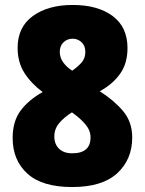

<svg xmlns="http://www.w3.org/2000/svg" viewBox="-20 -744 584 774"><path d="M271 10Q150 10 90.5 -44Q31 -98 31 -188Q31 -255 63 -298Q95 -341 152 -373Q106 -407 78.5 -450Q51 -493 51 -551Q51 -635 112.5 -679.5Q174 -724 273 -724Q374 -724 434 -679.5Q494 -635 494 -550Q494 -489 464.5 -447Q435 -405 382 -376Q438 -341 475.5 -297Q513 -253 513 -190Q513 -101 452.5 -45.5Q392 10 271 10ZM271 -459Q294 -475 309 -492Q324 -509 324 -535Q324 -560 308.5 -574Q293 -588 273 -588Q251 -588 236 -573.5Q221 -559 221 -535Q221 -512 234.5 -493Q248 -474 271 -459ZM271 -126Q345 -126 345 -190Q345 -218 324.5 -242.5Q304 -267 270 -291Q238 -271 218.5 -247.5Q199 -224 199 -194Q199 -163 218 -144.5Q237 -126 271 -126Z"/></svg>

Font: Noto Sans Gurmukhi SemiCondensed Black
Style: Regular
Weight: 900
Width: 4
Designer: Jelle Bosma - Monotype Design Team
Foundry: Monotype Imaging Inc.
Version: Version 2.004; ttfautohint (v1.8.4.7-5d5b)